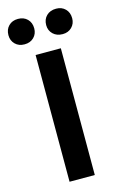

<svg xmlns="http://www.w3.org/2000/svg" viewBox="-136 -910 596 963"><g transform="rotate(-15 162.5 -428.0)"><path d="M100 0V-658H231V0ZM61 -724Q31 -724 12.5 -742.5Q-6 -761 -6 -789Q-6 -819 12.5 -837.5Q31 -856 61 -856Q91 -856 109.5 -837.5Q128 -819 128 -789Q128 -761 109.5 -742.5Q91 -724 61 -724ZM259 -724Q228 -724 209 -742.5Q190 -761 190 -789Q190 -819 209 -837.5Q228 -856 259 -856Q288 -856 306.5 -837.5Q325 -819 325 -789Q325 -761 306.5 -742.5Q288 -724 259 -724Z"/></g></svg>

Font: Ysabeau Office
Style: Bold
Weight: 700
Designer: Christian Thalmann (Catharsis Fonts)
Version: Version 2.001;gftools[0.9.30]; featfreeze: tnum,lnum,ss02